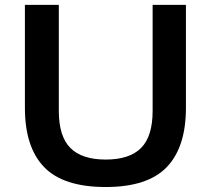

<svg xmlns="http://www.w3.org/2000/svg" viewBox="-20 -760 868 790"><path d="M415 9.5Q240.5 9.5 161.5 -72.5Q82.5 -154.5 82.5 -316V-740H222V-304Q222 -199 269.5 -151.2Q317 -103.5 415 -103.5Q513 -103.5 560.5 -151.2Q608 -199 608 -304V-740H745V-316Q745 -154.5 666.2 -72.5Q587.5 9.5 415 9.5Z"/></svg>

Font: Encode Sans Expanded SemiBold
Style: Regular
Weight: 600
Width: 7
Designer: Multiple Designers
Foundry: Impallari Type
Version: Version 3.000; ttfautohint (v1.8.3) -l 8 -r 50 -G 200 -x 14 